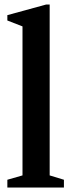

<svg xmlns="http://www.w3.org/2000/svg" viewBox="-20 -842 322 862"><path d="M13 0V-35L81 -54.5V-723.5L13 -750V-774L186.5 -821.5H203V-54.5L267 -35V0Z"/></svg>

Font: Libre Caslon Condensed
Style: Bold
Weight: 700
Designer: Pablo Impallari, Rodrigo Fuenzalida, Katja Schimmel, Ertekin Erdin
Foundry: Pablo Impallari, Rodrigo Fuenzalida
Version: Version 2.000; ttfautohint (v1.8.4.7-5d5b);gftools[0.9.33]